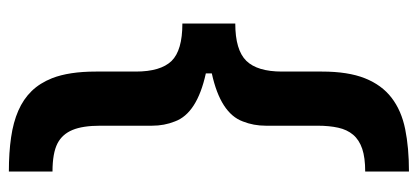

<svg xmlns="http://www.w3.org/2000/svg" viewBox="-274 -514 942 433"><g transform="rotate(-90 196.5 -297.0)"><path d="M26.6 154.8V56.1Q57.9 56.1 77.9 49.4Q98 42.6 109.6 28.9Q121.1 15.3 125.5 -4.8Q130 -24.9 130 -51.5V-168Q130 -195.7 139.6 -219.8Q158 -270.2 247.9 -289.8V-303.3Q157.7 -323.2 139.6 -373.2Q130 -397 130 -424.7V-541.2Q130 -581 120.4 -604Q110.8 -627.1 90.2 -637.8Q68.2 -649.1 26.6 -649.1V-747.5Q69.6 -747.5 103.7 -742.5Q137.8 -737.6 163.9 -726.2Q190 -714.8 208.1 -696.2Q226.2 -677.6 237.2 -649.9Q252.1 -611.5 252.1 -551.5V-461.3Q252.1 -405.5 275.9 -380.7Q299.7 -356.2 360.4 -356.2V-236.9Q300.8 -236.9 276.3 -212Q252.1 -187.1 252.1 -131.7V-41.2Q252.1 17.4 237 55.4Q221.9 93.4 193 115.6Q164.1 137.8 122.2 146.3Q80.3 154.8 26.6 154.8Z"/></g></svg>

Font: Linik Sans SemiBold
Style: Regular
Weight: 600
Designer: Fonts by Rasmus Andersson / Changes by Cristiano Sobral with parts from Marc Monis
Foundry: rsms
Version: Version 3.020; ttfautohint (v1.6)